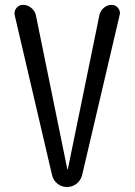

<svg xmlns="http://www.w3.org/2000/svg" viewBox="-20 -750 540 770"><path d="M188.5 -48.8 39.1 -688.5Q35.2 -704.1 45.4 -717.3Q55.7 -730.5 72.3 -730.5Q90.8 -730.5 105.5 -718.3Q120.1 -706.1 124 -688.5L250 -71.3Q250 -70.3 251 -70.3Q252 -70.3 252 -71.3L378.9 -690.4Q382.8 -707 396.5 -718.8Q410.2 -730.5 427.7 -730.5Q443.4 -730.5 453.6 -717.8Q463.9 -705.1 460 -690.4L309.6 -48.8Q304.7 -27.3 287.6 -13.7Q270.5 0 248.5 0Q226.6 0 210 -13.7Q193.4 -27.3 188.5 -48.8Z"/></svg>

Font: Rounded Mgen+ 1m regular
Style: Regular
Weight: 400
Designer: [Source Han Sans]
Ryoko NISHIZUKA  (kana & ideographs); Paul D. Hunt (Latin, Greek & Cyrillic); Wenlong ZHANG  (bopomofo
Version: Version 1.059.20150602